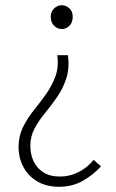

<svg xmlns="http://www.w3.org/2000/svg" viewBox="-20 -512 442 734"><path d="M206 202Q157 202 122.5 181.5Q88 161 69.5 126.5Q51 92 51 49Q51 9 67.5 -25Q84 -59 108.5 -89.5Q133 -120 155.5 -151.5Q178 -183 191.5 -219Q205 -255 199 -301H240Q246 -251 233.5 -212.5Q221 -174 199 -142Q177 -110 153 -81Q129 -52 112.5 -21.5Q96 9 96 46Q96 77 108 103.5Q120 130 145 146.5Q170 163 210 163Q246 163 280 146Q314 129 338 99L366 124Q337 156 297 179Q257 202 206 202ZM216 -401Q200 -401 187 -413.5Q174 -426 174 -448Q174 -468 187 -480Q200 -492 216 -492Q233 -492 245.5 -480Q258 -468 258 -448Q258 -426 245.5 -413.5Q233 -401 216 -401Z"/></svg>

Font: Source Sans 3 Light
Style: Regular
Weight: 300
Designer: Paul D. Hunt
Foundry: Adobe
Version: Version 3.052;hotconv 1.1.0;makeotfexe 2.6.0